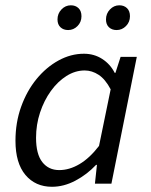

<svg xmlns="http://www.w3.org/2000/svg" viewBox="-20 -704 577 736"><path d="M179.3 12Q115.6 12 77.4 -33.5Q39.3 -79.1 39.3 -164.3Q39.3 -234.5 61.1 -295.1Q82.9 -355.7 120.1 -401.1Q157.3 -446.4 204.4 -472.2Q251.5 -498 301.7 -498Q340.8 -498 371.7 -478.1Q402.6 -458.3 419.7 -424.7H422.5L442.3 -486H504.4L407.1 0H343.9L351.6 -71.9H348.2Q313.1 -34.7 268.9 -11.4Q224.7 12 179.3 12ZM207 -52Q246 -52 284.9 -75Q323.8 -98 359.6 -144.7L404.2 -361.6Q383.6 -400.5 358.1 -417.2Q332.6 -433.9 304.6 -433.9Q268.2 -433.9 234.7 -412.7Q201.1 -391.5 175 -355.2Q148.8 -318.8 133.5 -272.5Q118.2 -226.3 118.2 -175.8Q118.2 -113.3 142.1 -82.7Q166.1 -52 207 -52ZM241.2 -588.8Q223.3 -588.8 211.9 -599.4Q200.4 -610.1 200.4 -629.5Q200.4 -652 215.6 -667.8Q230.8 -683.7 251.6 -683.7Q269.5 -683.7 280.9 -672.8Q292.3 -661.9 292.3 -641.7Q292.3 -619.7 277.2 -604.2Q262 -588.8 241.2 -588.8ZM427 -588.8Q409.2 -588.8 397.7 -599.4Q386.3 -610.1 386.3 -629.5Q386.3 -652 401.5 -667.8Q416.6 -683.7 437.5 -683.7Q455.3 -683.7 466.8 -672.8Q478.2 -661.9 478.2 -641.7Q478.2 -619.7 463 -604.2Q447.9 -588.8 427 -588.8Z"/></svg>

Font: Source Sans 3
Style: Italic
Weight: 200
Italic angle: -11°
Designer: Paul D. Hunt
Foundry: Adobe
Version: Version 3.046;hotconv 1.0.118;makeotfexe 2.5.65603